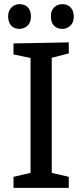

<svg xmlns="http://www.w3.org/2000/svg" viewBox="-20 -904 395 924"><path d="M311 -647 229 -626V-72L311 -53V0H45V-53L127 -72V-625L45 -642V-695L311 -700ZM280 -765Q254 -765 239.5 -780.5Q225 -796 225 -824Q224 -852 240 -868Q256 -884 280 -884Q305 -884 320 -868Q335 -852 335 -824Q335 -796 318.5 -780.5Q302 -765 280 -765ZM74 -765Q48 -765 34 -780.5Q20 -796 19 -824Q19 -852 35 -868Q51 -884 74 -884Q100 -884 114.5 -868Q129 -852 129 -824Q129 -796 112.5 -780.5Q96 -765 74 -765Z"/></svg>

Font: Bitter Medium
Style: Regular
Weight: 500
Designer: Sol Matas, and Bitter project Authors
Foundry: Sol Matas
Version: Version 2.001